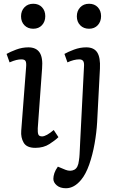

<svg xmlns="http://www.w3.org/2000/svg" viewBox="-20 -773 634 1022"><path d="M92 -686Q92 -715 110 -734Q128 -753 157 -753Q186 -753 203.5 -734.5Q221 -716 221 -687Q221 -658 203.5 -639Q186 -620 157 -620Q128 -620 110 -638.5Q92 -657 92 -686ZM119 -416Q121 -439 116 -448Q111 -457 94 -457Q81 -457 66.5 -453.5Q52 -450 31 -441L15 -486Q34 -497 66 -509Q98 -521 131 -521Q172 -521 190.5 -494Q209 -467 204 -408L181 -90Q180 -68 184 -57.5Q188 -47 204 -47Q226 -47 266 -81L291 -43Q275 -27 243.5 -6.5Q212 14 168 14Q122 14 106 -13.5Q90 -41 93 -77ZM389 -686Q389 -715 407 -734Q425 -753 454 -753Q483 -753 500.5 -734.5Q518 -716 518 -687Q518 -658 500.5 -639Q483 -620 454 -620Q425 -620 407 -638.5Q389 -657 389 -686ZM497 -122Q494 -68 483.5 -8.5Q473 51 455 102.5Q437 154 412 184Q375 229 331 229Q300 229 282 213.5Q264 198 264 179Q264 165 269.5 148.5Q275 132 288 114L329 131Q355 141 375.5 130.5Q396 120 400 82Q403 63 403.5 49Q404 35 405 19Q406 3 407 -23L427 -416Q429 -440 422.5 -448.5Q416 -457 402 -457Q374 -457 339 -441L323 -486Q342 -497 374 -509Q406 -521 439 -521Q480 -521 497.5 -494Q515 -467 512 -408Z"/></svg>

Font: Literata 12pt
Style: Italic
Weight: 400
Italic angle: -2°
Designer: Latin by Veronika Burian and Jose Scaglione. Greek by Irene Vlachou. Cyrillic by Vera Evstafieva
Foundry: TypeTogether
Version: Version 3.002